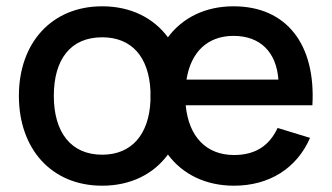

<svg xmlns="http://www.w3.org/2000/svg" viewBox="-20 -575 1055 610"><path d="M304.5 15C395 15 467.5 -21.5 513.5 -84C560 -21.5 633 15 723.5 15C835 15 923 -40 965 -137L862 -168.5C835.5 -112 791.5 -82.5 723.5 -82.5C635.5 -82.5 579.5 -140.5 570 -240.5H972.5C983.5 -434 890.5 -555 722 -555C632.5 -555 560 -519 513.5 -456.5C467.5 -518.5 395 -555 304.5 -555C144.5 -555 40 -439 40 -270.5C40 -102 143.5 15 304.5 15ZM572.5 -322C586.5 -410.5 640 -461 722 -461C806 -461 858 -410.5 864.5 -322ZM304.5 -83.5C205.5 -83.5 151 -154.5 151 -270.5C151 -385.5 203.5 -456.5 304.5 -456.5C399.5 -456.5 453 -393 458 -286.5C458 -275.5 458 -265 458 -254C453 -149 399.5 -83.5 304.5 -83.5Z"/></svg>

Font: Vela Sans SemBd
Style: Regular
Weight: 600
Designer: Principal design: Mikhail Sharanda - project Manrope.
Design modification: Ravid Balaliev
Foundry: Mikhail Sharanda
Version: Version 1.001